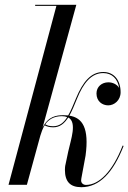

<svg xmlns="http://www.w3.org/2000/svg" viewBox="-20 -770 535 800"><path d="M495 -162 491 -163.5C448.5 -54 392 0.5 338.5 0.5C326 0.5 318 -8 318 -18C318 -20 319 -24.5 319 -27L336.5 -121.5C352 -236 324 -279.5 269 -288C280 -307.5 290 -332 301 -359C327 -423.5 360.5 -465.5 410 -465.5C447 -465.5 470.5 -441 476.5 -403.5C468 -418 450 -427 431.5 -427C404 -427 382 -408.5 382 -380.5C382 -348 406 -331 431 -331C456 -331 482.5 -352 482.5 -385.5C482.5 -436 455 -470 410.5 -470C358.5 -470 325 -428.5 296.5 -360C285.5 -333.5 275.5 -308.5 264 -289C258 -289.5 252 -290 245 -290C214 -290 181 -285 157.5 -238.5L298 -750H126.5V-745.5H215L15.5 0H92L148 -204.5C152 -218 157.5 -234 166 -248C173.5 -243 187 -239.5 201.5 -239.5C229 -239.5 248 -255 264.5 -280.5C302 -260 275 -188 264.5 -139.5L253 -85C251 -78.5 250.5 -67.5 250.5 -62.5C250.5 -13.5 272 10 319 10C394.5 10 452 -51.5 495 -162ZM238 -286C247 -286 254 -284.5 260 -282C245.5 -258.5 227.5 -244 201.5 -244C185.5 -244 176 -247.5 168.5 -252C182 -271 203 -286 238 -286Z"/></svg>

Font: Bodoni* 36pt
Style: Italic
Weight: 400
Italic angle: -13°
Version: Version 2.3